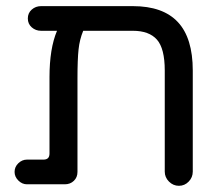

<svg xmlns="http://www.w3.org/2000/svg" viewBox="-20 -597 722 623"><path d="M605.5 -368.2V-40Q605.5 -21.5 592.3 -7.8Q579.1 5.9 560.5 5.9Q542 5.9 528.3 -7.8Q514.6 -21.5 514.6 -40V-368.2Q514.6 -439.5 489.3 -468.3Q463.9 -497.1 411.1 -497.1H250Q238.3 -468.8 234.9 -436.5Q231.4 -404.3 231.4 -342.8V-39.1Q231.4 -21.5 219.7 -10.3Q208 1 190.4 1H67.4Q51.8 1 39.6 -11.2Q27.3 -23.4 27.3 -39.1Q27.3 -55.7 39.6 -67.4Q51.8 -79.1 67.4 -79.1H121.1Q140.6 -79.1 140.6 -98.6V-346.7Q140.6 -439.5 165 -497.1H113.3Q95.7 -497.1 83 -508.3Q70.3 -519.5 70.3 -537.1Q70.3 -554.7 83 -565.9Q95.7 -577.1 113.3 -577.1H411.1Q508.8 -577.1 557.1 -525.4Q605.5 -473.6 605.5 -368.2Z"/></svg>

Font: jf-openhuninn-1.1
Style: Regular
Weight: 400
Designer: [Kosugi Maru]
      Designed by Motoya company      

      [Varela Round]
      Joe Prince(Latin component); Avraham Co
Foundry: justfont CO.,LTD.
Version: 1.1